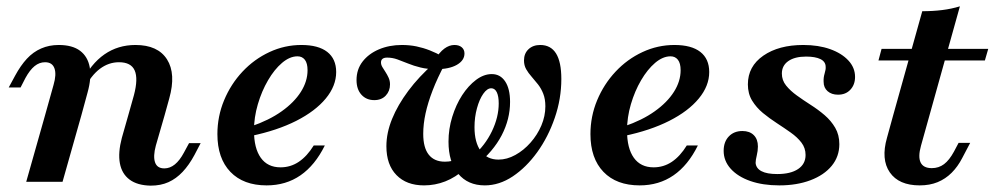

<svg xmlns="http://www.w3.org/2000/svg" viewBox="-20 -569 3113 601"><path d="M381.5 -208.1 399.2 -271Q412.9 -322.6 401.6 -348.4Q390.3 -374.2 352.4 -374.2Q320.2 -374.2 292.7 -353.6Q265.3 -333.1 242.7 -289.5L234.7 -309.7Q264.5 -369.4 306.9 -398.8Q349.2 -428.2 404 -428.2Q474.2 -428.2 502.8 -383.1Q531.5 -337.9 509.7 -260.5L495.2 -208.1ZM121 -208.1 147.6 -303.2Q157.3 -336.3 150.4 -355.2Q143.5 -374.2 121 -374.2Q103.2 -374.2 88.3 -362.1Q73.4 -350 59.7 -325L44.4 -295.2H7.3L27.4 -332.3Q44.4 -363.7 64.1 -385.1Q83.9 -406.5 108.9 -417.3Q133.9 -428.2 163.7 -428.2Q206.5 -428.2 230.6 -410.1Q254.8 -391.9 260.9 -358.5Q266.9 -325 254 -279L234.7 -208.1ZM62.1 0 121 -208.1H234.7L175.8 0ZM467.7 -112.9Q458.9 -79.8 465.3 -60.9Q471.8 -41.9 494.4 -41.9Q512.1 -41.9 527.4 -54.4Q542.7 -66.9 555.6 -91.1L571.8 -121H608.1L588.7 -83.9Q571.8 -52.4 551.6 -31Q531.5 -9.7 507.3 1.2Q483.1 12.1 451.6 12.1Q409.7 11.3 385.5 -6.9Q361.3 -25 355.2 -58.1Q349.2 -91.1 361.3 -137.1L381.5 -208.1H495.2Z M814.5 11.3Q741.9 11.3 701.2 -31Q660.5 -73.4 660.5 -149.2Q660.5 -204.8 681.5 -255.2Q702.4 -305.6 739.1 -344.8Q775.8 -383.9 823.4 -406Q871 -428.2 923.4 -428.2Q976.6 -428.2 1004.4 -406.5Q1032.3 -384.7 1032.3 -343.5Q1032.3 -300 999.6 -260.5Q966.9 -221 907.3 -190.7Q847.6 -160.5 766.1 -143.5V-173.4Q822.6 -192.7 861.7 -220.6Q900.8 -248.4 921.8 -281.5Q942.7 -314.5 942.7 -349.2Q942.7 -371 934.3 -381.9Q925.8 -392.7 911.3 -392.7Q887.1 -392.7 862.9 -372.2Q838.7 -351.6 819 -317.7Q799.2 -283.9 787.1 -242.7Q775 -201.6 775 -160.5Q775 -104.8 796.4 -75Q817.7 -45.2 858.1 -45.2Q889.5 -45.2 915.3 -62.5Q941.1 -79.8 962.1 -113.7H996.8Q966.1 -51.6 920.6 -20.2Q875 11.3 814.5 11.3Z M1307.3 11.3Q1252.4 11.3 1221 -21Q1189.5 -53.2 1189.5 -111.3Q1189.5 -153.2 1207.3 -196.8Q1225 -240.3 1258.1 -284.7Q1291.1 -329 1337.9 -370.2H1373.4Q1349.2 -325 1334.3 -286.3Q1319.4 -247.6 1312.1 -214.1Q1304.8 -180.6 1304.8 -150Q1304.8 -106.5 1322.2 -84.7Q1339.5 -62.9 1372.6 -62.9Q1384.7 -62.9 1395.2 -65.3Q1405.6 -67.7 1416.9 -73.4L1434.7 -39.5Q1405.6 -13.7 1373.8 -1.2Q1341.9 11.3 1307.3 11.3ZM1497.6 11.3Q1444.4 11.3 1414.1 -25.4Q1383.9 -62.1 1383.9 -125.8Q1383.9 -165.3 1395.6 -203.2Q1407.3 -241.1 1426.6 -271Q1446 -300.8 1470.2 -319Q1494.4 -337.1 1519.4 -337.1Q1546 -337.1 1561.3 -314.1Q1576.6 -291.1 1576.6 -250Q1576.6 -196 1550.4 -145.6Q1524.2 -95.2 1471 -51.6L1461.3 -81.5Q1498.4 -113.7 1519.8 -158.1Q1541.1 -202.4 1541.1 -245.2Q1541.1 -267.7 1535.1 -280.2Q1529 -292.7 1517.7 -292.7Q1504.8 -292.7 1492.7 -275.4Q1480.6 -258.1 1473 -230.2Q1465.3 -202.4 1465.3 -171Q1465.3 -122.6 1485.1 -96Q1504.8 -69.4 1540.3 -69.4Q1566.9 -69.4 1593.1 -83.9Q1619.4 -98.4 1640.7 -122.6Q1662.1 -146.8 1674.6 -176.2Q1687.1 -205.6 1687.1 -236.3Q1687.1 -258.9 1680.6 -275.4Q1674.2 -291.9 1664.1 -304.8Q1654 -317.7 1644 -329Q1633.9 -340.3 1627 -352.4Q1620.2 -364.5 1620.2 -379.8Q1620.2 -401.6 1634.3 -414.9Q1648.4 -428.2 1671 -428.2Q1704 -428.2 1720.6 -401.6Q1737.1 -375 1737.1 -321.8Q1737.1 -259.7 1716.5 -200Q1696 -140.3 1661.7 -92.7Q1627.4 -45.2 1585.1 -16.9Q1542.7 11.3 1497.6 11.3ZM1151.6 -255.6Q1126.6 -255.6 1111.3 -272.6Q1096 -289.5 1096 -318.5Q1096 -351.6 1114.9 -376.2Q1133.9 -400.8 1166.1 -414.5Q1198.4 -428.2 1237.9 -428.2Q1262.1 -428.2 1283.5 -423.8Q1304.8 -419.4 1325.4 -411.3Q1346 -403.2 1366.1 -391.9L1339.5 -379.8Q1355.6 -405.6 1371 -416.9Q1386.3 -428.2 1402.4 -428.2Q1416.9 -428.2 1425.4 -421Q1433.9 -413.7 1433.9 -401.6Q1433.9 -379.8 1410.1 -366.1Q1386.3 -352.4 1345.2 -352.4Q1317.7 -352.4 1296.4 -357.7Q1275 -362.9 1257.3 -370.2Q1239.5 -377.4 1223.8 -383.1Q1208.1 -388.7 1191.9 -388.7Q1172.6 -388.7 1172.6 -373.4Q1172.6 -366.1 1177 -358.9Q1181.5 -351.6 1186.7 -343.5Q1191.9 -335.5 1196.4 -325.8Q1200.8 -316.1 1200.8 -304.8Q1200.8 -283.9 1187.5 -269.8Q1174.2 -255.6 1151.6 -255.6Z M1982.3 11.3Q1909.7 11.3 1869 -31Q1828.2 -73.4 1828.2 -149.2Q1828.2 -204.8 1849.2 -255.2Q1870.2 -305.6 1906.9 -344.8Q1943.5 -383.9 1991.1 -406Q2038.7 -428.2 2091.1 -428.2Q2144.4 -428.2 2172.2 -406.5Q2200 -384.7 2200 -343.5Q2200 -300 2167.3 -260.5Q2134.7 -221 2075 -190.7Q2015.3 -160.5 1933.9 -143.5V-173.4Q1990.3 -192.7 2029.4 -220.6Q2068.5 -248.4 2089.5 -281.5Q2110.5 -314.5 2110.5 -349.2Q2110.5 -371 2102 -381.9Q2093.5 -392.7 2079 -392.7Q2054.8 -392.7 2030.6 -372.2Q2006.5 -351.6 1986.7 -317.7Q1966.9 -283.9 1954.8 -242.7Q1942.7 -201.6 1942.7 -160.5Q1942.7 -104.8 1964.1 -75Q1985.5 -45.2 2025.8 -45.2Q2057.3 -45.2 2083.1 -62.5Q2108.9 -79.8 2129.8 -113.7H2164.5Q2133.9 -51.6 2088.3 -20.2Q2042.7 11.3 1982.3 11.3Z M2419.4 11.3Q2367.7 11.3 2328.6 -2.4Q2289.5 -16.1 2267.3 -40.7Q2245.2 -65.3 2245.2 -96.8Q2245.2 -125 2261.3 -141.9Q2277.4 -158.9 2304 -158.9Q2326.6 -158.9 2339.5 -146Q2352.4 -133.1 2352.4 -110.5Q2352.4 -96.8 2348.8 -82.3Q2345.2 -67.7 2345.2 -58.9Q2346.8 -41.9 2363.7 -33.1Q2380.6 -24.2 2412.9 -24.2Q2454.8 -24.2 2478.2 -39.9Q2501.6 -55.6 2501.6 -83.9Q2501.6 -105.6 2488.7 -122.6Q2475.8 -139.5 2455.2 -154Q2434.7 -168.5 2411.7 -183.5Q2388.7 -198.4 2368.1 -215.3Q2347.6 -232.3 2334.3 -254Q2321 -275.8 2321 -304.8Q2321 -361.3 2369.4 -394.8Q2417.7 -428.2 2494.4 -428.2Q2541.9 -428.2 2578.2 -415.3Q2614.5 -402.4 2635.5 -379.8Q2656.5 -357.3 2656.5 -328.2Q2656.5 -304 2641.9 -288.3Q2627.4 -272.6 2603.2 -272.6Q2583.1 -272.6 2570.6 -283.5Q2558.1 -294.4 2558.1 -312.9Q2557.3 -325.8 2561.3 -339.1Q2565.3 -352.4 2564.5 -359.7Q2564.5 -375.8 2548.4 -383.9Q2532.3 -391.9 2503.2 -391.9Q2467.7 -391.9 2447.6 -377.8Q2427.4 -363.7 2427.4 -338.7Q2427.4 -317.7 2440.7 -301.2Q2454 -284.7 2474.2 -270.2Q2494.4 -255.6 2517.7 -240.7Q2541.1 -225.8 2561.3 -208.5Q2581.5 -191.1 2594.4 -169Q2607.3 -146.8 2607.3 -117.7Q2607.3 -79 2583.5 -50Q2559.7 -21 2516.9 -4.8Q2474.2 11.3 2419.4 11.3Z M2775.8 -208.1 2866.9 -533.9Q2900 -533.9 2929 -537.5Q2958.1 -541.1 2984.7 -549.2L2889.5 -208.1ZM2729.8 -379.8 2739.5 -416.1H3073.4L3062.9 -379.8ZM2858.9 11.3Q2793.5 11.3 2765.3 -29.4Q2737.1 -70.2 2756.5 -137.9L2775.8 -208.1H2889.5L2862.9 -112.9Q2853.2 -78.2 2861.7 -60.5Q2870.2 -42.7 2896.8 -42.7Q2918.5 -42.7 2935.1 -55.2Q2951.6 -67.7 2966.1 -94.4L2980.6 -121.8H3016.9L2991.9 -74.2Q2978.2 -47.6 2958.9 -28.2Q2939.5 -8.9 2914.9 1.2Q2890.3 11.3 2858.9 11.3Z"/></svg>

Font: Playfair 9pt
Style: Bold Italic
Weight: 700
Italic angle: -15.6°
Designer: Claus Eggers Sørensen
Foundry: Claus Eggers Sørensen
Version: Version 2.203